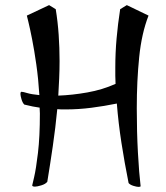

<svg xmlns="http://www.w3.org/2000/svg" viewBox="-20 -697 651 751"><path d="M522 34Q515 34 502 30Q489 26 483 19Q467 -61 455 -138.5Q443 -216 437 -292Q388 -282 337.5 -275.5Q287 -269 237 -269Q229 -269 220.5 -269Q212 -269 204 -270Q197 -197 186.5 -125Q176 -53 165 14Q158 23 141.5 28Q125 33 117 33Q106 33 106 28Q106 28 113.5 -4Q121 -36 128.5 -99Q136 -162 136 -253Q136 -258 135.5 -264Q135 -270 135 -276Q111 -279 75 -288Q68 -295 64 -309Q60 -323 60 -329Q60 -338 64 -338Q70 -338 86.5 -333Q103 -328 134 -325Q130 -389 122 -445Q114 -501 105.5 -544Q97 -587 91 -611.5Q85 -636 85 -636L172 -677L198 -661Q206 -612 209.5 -561Q213 -510 213 -458Q213 -424 211.5 -390.5Q210 -357 208 -323Q263 -325 322 -335.5Q381 -346 432 -369Q431 -385 431 -400.5Q431 -416 431 -432Q431 -490 436 -546.5Q441 -603 450 -661L476 -677L561 -636Q534 -567 524.5 -474Q515 -381 515 -273Q515 -181 519.5 -99.5Q524 -18 530 31Q530 34 522 34Z"/></svg>

Font: Julee
Style: Regular
Weight: 400
Designer: Julian Tunni
Foundry: Julian Tunni
Version: Version 1.002; ttfautohint (v1.8.4.7-5d5b);gftools[0.9.23]